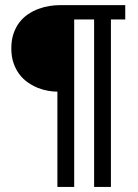

<svg xmlns="http://www.w3.org/2000/svg" viewBox="-20 -733 540 753"><path d="M415 -656.7V0H349.1V-656.7H271V0H205.1V-373.5Q188.5 -373.5 168.5 -377Q148.4 -380.4 128.4 -388.4Q108.4 -396.5 89.6 -409.4Q70.8 -422.4 56.4 -441.2Q42 -460 33.2 -485.4Q24.4 -510.7 24.4 -543.5Q24.4 -576.2 33.2 -601.6Q42 -627 56.6 -645.8Q71.3 -664.6 90.6 -677.5Q109.9 -690.4 131.1 -698.2Q152.3 -706.1 174.1 -709.5Q195.8 -712.9 214.8 -712.9H471.2V-656.7Z"/></svg>

Font: Andika Viet
Style: Regular
Weight: 400
Designer: Victor Gaultney, Annie Olsen, Julie Remington, Don Collingsworth, Eric Hays, Becca Hirsbrunner
Foundry: SIL International
Version: Version 5.000